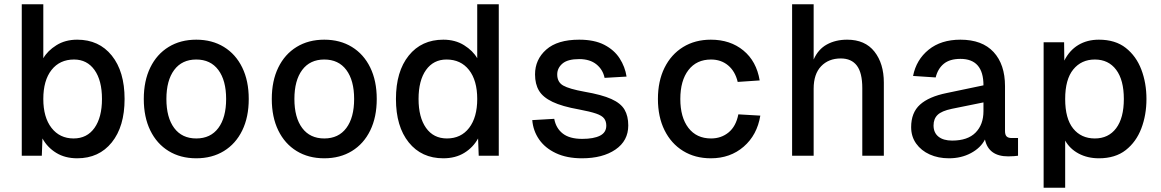

<svg xmlns="http://www.w3.org/2000/svg" viewBox="-20 -730 5440 900"><path d="M342 12Q285 12 243.5 -13.5Q202 -39 179 -81L176 0H82V-710H183V-457Q203 -492 244.5 -518Q286 -544 342 -544Q444 -544 504 -469.5Q564 -395 564 -266Q564 -137 504 -62.5Q444 12 342 12ZM325 -81Q388 -81 423 -130.5Q458 -180 458 -266Q458 -353 423 -402Q388 -451 327 -451Q260 -451 221.5 -402Q183 -353 183 -266Q183 -180 221.5 -130.5Q260 -81 325 -81Z M900 12Q826 12 770.5 -22Q715 -56 684.5 -118.5Q654 -181 654 -266Q654 -351 684.5 -413.5Q715 -476 770.5 -510Q826 -544 900 -544Q974 -544 1029.5 -510Q1085 -476 1115.5 -413.5Q1146 -351 1146 -266Q1146 -181 1115.5 -118.5Q1085 -56 1029.5 -22Q974 12 900 12ZM900 -81Q967 -81 1003.5 -130Q1040 -179 1040 -266Q1040 -353 1003.5 -402Q967 -451 900 -451Q833 -451 796.5 -402Q760 -353 760 -266Q760 -179 796.5 -130Q833 -81 900 -81Z M1500 12Q1426 12 1370.5 -22Q1315 -56 1284.5 -118.5Q1254 -181 1254 -266Q1254 -351 1284.5 -413.5Q1315 -476 1370.5 -510Q1426 -544 1500 -544Q1574 -544 1629.5 -510Q1685 -476 1715.5 -413.5Q1746 -351 1746 -266Q1746 -181 1715.5 -118.5Q1685 -56 1629.5 -22Q1574 12 1500 12ZM1500 -81Q1567 -81 1603.5 -130Q1640 -179 1640 -266Q1640 -353 1603.5 -402Q1567 -451 1500 -451Q1433 -451 1396.5 -402Q1360 -353 1360 -266Q1360 -179 1396.5 -130Q1433 -81 1500 -81Z M2058 12Q1956 12 1896 -62.5Q1836 -137 1836 -266Q1836 -395 1896 -469.5Q1956 -544 2058 -544Q2114 -544 2155.5 -518Q2197 -492 2217 -457V-710H2318V0H2224L2221 -81Q2198 -39 2156.5 -13.5Q2115 12 2058 12ZM2075 -81Q2141 -81 2179 -130.5Q2217 -180 2217 -266Q2217 -353 2178.5 -402Q2140 -451 2073 -451Q2012 -451 1977 -402Q1942 -353 1942 -266Q1942 -180 1977 -130.5Q2012 -81 2075 -81Z M2708 12Q2637 12 2586 -12Q2535 -36 2507 -76.5Q2479 -117 2475 -167L2578 -173Q2586 -129 2618 -104Q2650 -79 2709 -79Q2763 -79 2792.5 -94Q2822 -109 2822 -141Q2822 -161 2812 -174.5Q2802 -188 2774.5 -197.5Q2747 -207 2694 -217Q2615 -231 2570 -252.5Q2525 -274 2506.5 -305Q2488 -336 2488 -381Q2488 -451 2540.5 -497.5Q2593 -544 2695 -544Q2766 -544 2812.5 -520Q2859 -496 2884.5 -456.5Q2910 -417 2917 -371L2814 -365Q2806 -404 2775.5 -428.5Q2745 -453 2695 -453Q2641 -453 2616.5 -432Q2592 -411 2592 -381Q2592 -345 2620 -329Q2648 -313 2720 -300Q2801 -286 2845.5 -266Q2890 -246 2907.5 -216Q2925 -186 2925 -142Q2925 -70 2865 -29Q2805 12 2708 12Z M3312 12Q3238 12 3182 -22.5Q3126 -57 3095 -119.5Q3064 -182 3064 -266Q3064 -350 3095 -412.5Q3126 -475 3182 -509.5Q3238 -544 3312 -544Q3403 -544 3464.5 -493.5Q3526 -443 3541 -353L3438 -346Q3426 -396 3393 -423.5Q3360 -451 3313 -451Q3245 -451 3207 -401.5Q3169 -352 3169 -266Q3169 -180 3207 -130.5Q3245 -81 3313 -81Q3361 -81 3395.5 -109.5Q3430 -138 3441 -194L3544 -188Q3529 -97 3466 -42.5Q3403 12 3312 12Z M3693 0V-710H3794V-451Q3815 -499 3856 -521.5Q3897 -544 3951 -544Q4035 -544 4079 -488Q4123 -432 4123 -343V0H4022V-317Q4022 -389 3996.5 -422.5Q3971 -456 3921 -456Q3864 -456 3829 -419.5Q3794 -383 3794 -314V0Z M4428 12Q4378 12 4338 -6Q4298 -24 4274.5 -57Q4251 -90 4251 -134Q4251 -202 4292.5 -239.5Q4334 -277 4418 -294L4590 -330Q4590 -454 4482 -454Q4432 -454 4404 -431Q4376 -408 4366 -367L4260 -374Q4275 -450 4333 -497Q4391 -544 4482 -544Q4584 -544 4637.5 -486Q4691 -428 4691 -326V-116Q4691 -98 4698.5 -90.5Q4706 -83 4722 -83H4752V0Q4746 1 4732.5 2Q4719 3 4706 3Q4614 3 4597 -76Q4577 -37 4531.5 -12.5Q4486 12 4428 12ZM4443 -71Q4516 -71 4553 -108.5Q4590 -146 4590 -209V-250L4442 -220Q4394 -210 4375 -191.5Q4356 -173 4356 -142Q4356 -108 4379 -89.5Q4402 -71 4443 -71Z M4872 150V-532H4968L4969 -446Q4993 -494 5034.5 -519Q5076 -544 5131 -544Q5208 -544 5257 -505.5Q5306 -467 5330 -404Q5354 -341 5354 -266Q5354 -191 5330 -128Q5306 -65 5257 -26.5Q5208 12 5131 12Q5078 12 5036.5 -10Q4995 -32 4973 -71V150ZM5112 -81Q5176 -81 5212 -129Q5248 -177 5248 -266Q5248 -355 5212 -403Q5176 -451 5112 -451Q5049 -451 5011 -404.5Q4973 -358 4973 -266Q4973 -174 5010.5 -127.5Q5048 -81 5112 -81Z"/></svg>

Font: Geist Mono Medium
Style: Regular
Weight: 500
Monospace: yes
Designer: Basement.studio, Andrés Briganti, Mateo Zaragoza
Foundry: Basement.studio, Vercel, Andrés Briganti, Guido Ferreyra, Mateo Zaragoza
Version: Version 1.500; ttfautohint (v1.8.4.7-5d5b)